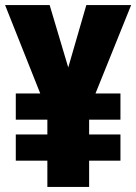

<svg xmlns="http://www.w3.org/2000/svg" viewBox="-20 -734 535 754"><path d="M248 -469 175 -714H0L138 -367H42V-264H166V-206H42V-103H166V0H330V-103H453V-206H330V-264H453V-367H355L495 -714H319Z"/></svg>

Font: Noto Sans Myanmar UI ExtraCondensed Black
Style: Regular
Weight: 900
Width: 2
Designer: Monotype Design Team
Foundry: Monotype Imaging Inc.
Version: Version 2.103